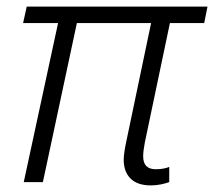

<svg xmlns="http://www.w3.org/2000/svg" viewBox="-20 -552 649 582"><path d="M437 10Q397 10 376 -10.5Q355 -31 355 -68Q355 -86 363 -124L438 -482H213L110 0H52L156 -482H50L61 -532H609L599 -482H495L419 -120Q414 -94 414 -78Q414 -39 452 -39Q465 -39 475.5 -41Q486 -43 493 -46V0Q482 4 467.5 7Q453 10 437 10Z"/></svg>

Font: Noto Sans Light
Style: Italic
Weight: 300
Italic angle: -12°
Designer: Monotype Design Team
Foundry: Monotype Imaging Inc.
Version: Version 2.013; ttfautohint (v1.8.4.7-5d5b)